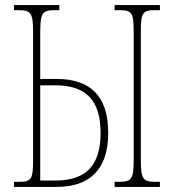

<svg xmlns="http://www.w3.org/2000/svg" viewBox="-20 -734 683 754"><path d="M35 0H202C329 0 405 -65 405 -212C405 -363 329 -424 202 -424H138V-606C138 -683 146 -694 195 -694H213V-714H35V-694H53C102 -694 110 -683 110 -606V-108C110 -31 104 -20 55 -20H35ZM430 0H608V-20H590C541 -20 533 -31 533 -108V-606C533 -683 539 -694 588 -694H608V-714H430V-694H450C499 -694 505 -683 505 -606V-108C505 -31 497 -20 448 -20H430ZM138 -25V-399H197C318 -399 375 -340 375 -212C375 -84 318 -25 197 -25Z"/></svg>

Font: Noto Serif ExtraCondensed Thin
Style: Regular
Weight: 100
Width: 2
Designer: Monotype Design Team
Foundry: Monotype Imaging Inc.
Version: Version 2.013